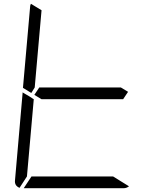

<svg xmlns="http://www.w3.org/2000/svg" viewBox="-20 -992 856 1012"><path d="M181 -735 163 -531 145 -502 101 -529 139 -959Q139 -964 143 -972L199 -938ZM629 -469H405H199L161 -492L187 -531H411H617L655 -508ZM576 -62 660 -10Q647 0 632 0H364H105L146 -62H370ZM83 -2Q56 -13 59 -41L99 -500V-505L138 -482L150 -474L158 -469L140 -265L122 -62Z"/></svg>

Font: DSEG7 Modern
Style: Light Italic
Weight: 300
Italic angle: -5°
Designer: Keshikan(Twitter:@keshinomi_88pro)
Version: Version 0.46